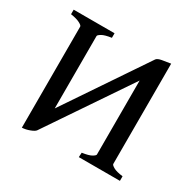

<svg xmlns="http://www.w3.org/2000/svg" viewBox="-142 -777 955 944"><g transform="rotate(30 335.0 -305.0)"><path d="M23.4 -615.2H255.4V-589.4Q217.8 -584 201.7 -574.5Q185.5 -564.9 185.5 -559.1V-68.8L92.8 -15.6V-559.1Q92.8 -565.9 74.7 -575.2Q56.6 -584.5 23.4 -589.4ZM92.8 -29.3Q92.8 -29.3 104.5 -43.9Q116.2 -58.6 132.6 -78.9Q148.9 -99.1 163.1 -117.4Q177.2 -135.7 182.1 -143.1L492.7 -603.5Q499 -612.8 522.5 -617.2Q545.9 -621.6 571.3 -625V-564Q566.9 -559.6 559.1 -559.3Q551.3 -559.1 540.5 -554.4Q529.8 -549.8 516.1 -531.2L164.6 -11.7Q158.7 -3.4 136.5 5.1Q114.3 13.7 92.8 14.6ZM407.7 0 409.2 -25.9Q446.8 -31.2 462.6 -40.5Q478.5 -49.8 478.5 -55.7V-537.6L571.3 -584V-55.7Q571.3 -49.3 588.1 -39.8Q605 -30.3 641.1 -25.9V0Z"/></g></svg>

Font: Gentium Book Plus
Style: Regular
Weight: 400
Designer: Victor Gaultney, Annie Olsen, Iska Routamaa, Becca Hirsbrunner
Foundry: SIL International
Version: Version 6.101